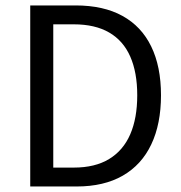

<svg xmlns="http://www.w3.org/2000/svg" viewBox="-20 -676 655 696"><path d="M89.6 0V-656.3H254.1Q354.9 -656.3 423.8 -618.4Q492.7 -580.5 528.1 -507.7Q563.6 -434.9 563.6 -330.8Q563.6 -226.6 528.4 -152.6Q493.3 -78.5 425 -39.2Q356.7 0 257.8 0ZM173.1 -68.5H247.7Q324.5 -68.5 375.6 -99.6Q426.8 -130.7 452.1 -189.1Q477.5 -247.5 477.5 -330.8Q477.5 -413.5 452.1 -471.1Q426.8 -528.6 375.6 -558.2Q324.5 -587.8 247.7 -587.8H173.1Z"/></svg>

Font: Source Sans Variable
Style: Regular
Weight: 200
Designer: Paul D. Hunt
Foundry: Adobe Systems Incorporated
Version: Version 3.006;hotconv 1.0.111;makeotfexe 2.5.65597